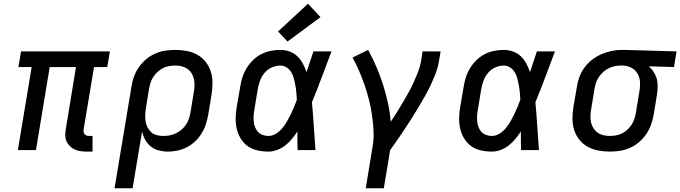

<svg xmlns="http://www.w3.org/2000/svg" viewBox="-20 -806 3653 1031"><path d="M445 8Q428 8 411.5 5.5Q395 3 381 -3.5Q367 -10 355.5 -21Q344 -32 337.5 -46.5Q331 -61 330.5 -78Q330 -95 333 -111L388 -446H247L173 0H76L150 -446H79L93 -530H570L556 -446H485L429 -111Q428 -104 429 -97Q430 -90 434.5 -85Q439 -80 445.5 -78Q452 -76 459 -76H477V8Z M595 205 686 -341Q690 -368 699.5 -394.5Q709 -421 725.5 -445Q742 -469 765 -488Q788 -507 814 -518.5Q840 -530 867.5 -534Q895 -538 922 -538Q954 -538 984.5 -532Q1015 -526 1040.5 -511.5Q1066 -497 1084.5 -473.5Q1103 -450 1112 -421.5Q1121 -393 1121 -361.5Q1121 -330 1116 -299L1098 -189Q1093 -163 1085 -138Q1077 -113 1062.5 -89.5Q1048 -66 1028 -47Q1008 -28 983.5 -15.5Q959 -3 933.5 2.5Q908 8 881 8Q856 8 831.5 1.5Q807 -5 789 -20Q771 -35 759.5 -56Q748 -77 743 -101L692 205ZM857 -76Q874 -76 891 -79Q908 -82 924.5 -90Q941 -98 955 -110Q969 -122 979 -137Q989 -152 994.5 -169Q1000 -186 1003 -203L1021 -313Q1024 -330 1024.5 -348Q1025 -366 1021 -382.5Q1017 -399 1008.5 -413Q1000 -427 986 -436.5Q972 -446 955 -450Q938 -454 921 -454Q904 -454 887 -451Q870 -448 854.5 -440Q839 -432 825.5 -419.5Q812 -407 802.5 -392Q793 -377 788 -360.5Q783 -344 780 -327L764 -228Q761 -210 760 -191.5Q759 -173 761.5 -156Q764 -139 771.5 -123.5Q779 -108 791.5 -96.5Q804 -85 821.5 -80.5Q839 -76 857 -76Z M1421 8Q1391 8 1362 1.5Q1333 -5 1310.5 -21Q1288 -37 1273 -61.5Q1258 -86 1251.5 -113.5Q1245 -141 1245.5 -171Q1246 -201 1251 -231L1270 -341Q1274 -367 1282 -392Q1290 -417 1304.5 -440.5Q1319 -464 1339 -483.5Q1359 -503 1383.5 -515.5Q1408 -528 1434 -533Q1460 -538 1486 -538Q1512 -538 1536 -529Q1560 -520 1577.5 -503Q1595 -486 1606.5 -464Q1618 -442 1626 -419Q1635 -446 1644.5 -474Q1654 -502 1663 -530H1760Q1734 -462 1708.5 -393Q1683 -324 1655 -257Q1661 -193 1665 -128.5Q1669 -64 1674 0H1578Q1577 -25 1577 -50Q1577 -75 1577 -100Q1563 -79 1547 -59.5Q1531 -40 1511 -24.5Q1491 -9 1467.5 -0.5Q1444 8 1421 8ZM1421 -76Q1442 -76 1461 -87.5Q1480 -99 1494.5 -116Q1509 -133 1520 -152Q1531 -171 1540.5 -190.5Q1550 -210 1558.5 -230Q1567 -250 1574 -270Q1573 -289 1571.5 -308Q1570 -327 1566.5 -345.5Q1563 -364 1558.5 -382.5Q1554 -401 1545 -416.5Q1536 -432 1520.5 -443Q1505 -454 1486 -454Q1463 -454 1440 -444Q1417 -434 1401 -415Q1385 -396 1376.5 -373Q1368 -350 1364 -327L1346 -217Q1343 -201 1342 -185Q1341 -169 1342.5 -153.5Q1344 -138 1349.5 -123.5Q1355 -109 1365 -98Q1375 -87 1390 -81.5Q1405 -76 1421 -76ZM1524 -583 1473 -637 1634 -786 1701 -714Z M1944 205 1980 -14Q1988 -57 1986 -100Q1984 -143 1978 -185Q1972 -227 1962 -267.5Q1952 -308 1938.5 -347Q1925 -386 1909 -423.5Q1893 -461 1873 -497L1957 -538Q1981 -494 2001 -447.5Q2021 -401 2036.5 -352.5Q2052 -304 2063 -254Q2074 -204 2078 -152Q2095 -177 2111.5 -203.5Q2128 -230 2143.5 -256.5Q2159 -283 2174 -309.5Q2189 -336 2201.5 -364Q2214 -392 2225 -420Q2236 -448 2241 -477L2249 -530H2346L2337 -477Q2332 -445 2320 -413.5Q2308 -382 2293.5 -351Q2279 -320 2262 -290Q2245 -260 2227.5 -230.5Q2210 -201 2191.5 -172Q2173 -143 2154 -114Q2135 -85 2115 -56.5Q2095 -28 2075 0L2041 205Z M2621 8Q2591 8 2562 1.5Q2533 -5 2510.5 -21Q2488 -37 2473 -61.5Q2458 -86 2451.5 -113.5Q2445 -141 2445.5 -171Q2446 -201 2451 -231L2470 -341Q2474 -367 2482 -392Q2490 -417 2504.5 -440.5Q2519 -464 2539 -483.5Q2559 -503 2583.5 -515.5Q2608 -528 2634 -533Q2660 -538 2686 -538Q2712 -538 2736 -529Q2760 -520 2777.5 -503Q2795 -486 2806.5 -464Q2818 -442 2826 -419Q2835 -446 2844.5 -474Q2854 -502 2863 -530H2960Q2934 -462 2908.5 -393Q2883 -324 2855 -257Q2861 -193 2865 -128.5Q2869 -64 2874 0H2778Q2777 -25 2777 -50Q2777 -75 2777 -100Q2763 -79 2747 -59.5Q2731 -40 2711 -24.5Q2691 -9 2667.5 -0.5Q2644 8 2621 8ZM2621 -76Q2642 -76 2661 -87.5Q2680 -99 2694.5 -116Q2709 -133 2720 -152Q2731 -171 2740.5 -190.5Q2750 -210 2758.5 -230Q2767 -250 2774 -270Q2773 -289 2771.5 -308Q2770 -327 2766.5 -345.5Q2763 -364 2758.5 -382.5Q2754 -401 2745 -416.5Q2736 -432 2720.5 -443Q2705 -454 2686 -454Q2663 -454 2640 -444Q2617 -434 2601 -415Q2585 -396 2576.5 -373Q2568 -350 2564 -327L2546 -217Q2543 -201 2542 -185Q2541 -169 2542.5 -153.5Q2544 -138 2549.5 -123.5Q2555 -109 2565 -98Q2575 -87 2590 -81.5Q2605 -76 2621 -76Z M3253 8Q3222 8 3191.5 2Q3161 -4 3135 -18.5Q3109 -33 3090.5 -56.5Q3072 -80 3063 -108.5Q3054 -137 3054 -168.5Q3054 -200 3059 -231L3078 -341Q3082 -368 3092 -394.5Q3102 -421 3119 -444Q3136 -467 3159 -485Q3182 -503 3208.5 -514.5Q3235 -526 3262 -532Q3289 -538 3316 -538Q3320 -538 3324.5 -538Q3329 -538 3333 -538L3613 -530L3599 -446L3464 -450Q3479 -437 3490 -420Q3501 -403 3506.5 -383.5Q3512 -364 3511.5 -342Q3511 -320 3508 -299L3490 -189Q3485 -162 3475.5 -135.5Q3466 -109 3449.5 -85Q3433 -61 3410.5 -42Q3388 -23 3361.5 -11.5Q3335 0 3307.5 4Q3280 8 3253 8ZM3254 -76Q3271 -76 3288 -79Q3305 -82 3321 -90Q3337 -98 3350 -110.5Q3363 -123 3372.5 -138Q3382 -153 3387 -169.5Q3392 -186 3395 -203L3413 -313Q3418 -337 3417 -362Q3416 -387 3405 -408Q3394 -429 3373.5 -440.5Q3353 -452 3328 -454H3319Q3317 -454 3314.5 -454Q3312 -454 3310 -454Q3294 -454 3277.5 -450Q3261 -446 3245.5 -438Q3230 -430 3217 -417.5Q3204 -405 3194.5 -390.5Q3185 -376 3180 -360Q3175 -344 3172 -327L3154 -217Q3151 -200 3150.5 -182Q3150 -164 3154 -147.5Q3158 -131 3167 -117Q3176 -103 3189.5 -93.5Q3203 -84 3220 -80Q3237 -76 3254 -76Z"/></svg>

Font: Iosevka Curly MdExObl
Style: Regular
Weight: 500
Width: 7
Italic angle: -9°
Monospace: yes
Designer: Belleve Invis
Foundry: Belleve Invis
Version: Version 11.1.0; ttfautohint (v1.8.3)